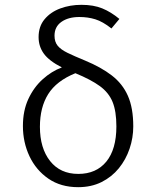

<svg xmlns="http://www.w3.org/2000/svg" viewBox="-20 -766 640 796"><path d="M317.5 -746Q368 -746 404 -731.2Q440 -716.5 475 -687.5L442 -648Q406 -676.5 375.2 -686Q344.5 -695.5 309 -695.5Q263 -695.5 234.5 -675.2Q206 -655 206 -618Q206 -592.5 219 -576.5Q232 -560.5 259.8 -547Q287.5 -533.5 332.5 -515Q399 -487.5 443.5 -453.2Q488 -419 510.2 -368.8Q532.5 -318.5 532.5 -242Q532.5 -194.5 517.2 -149.5Q502 -104.5 472.8 -68.5Q443.5 -32.5 401 -11.2Q358.5 10 304 10Q232 10 180.8 -25.2Q129.5 -60.5 102.2 -118.2Q75 -176 75 -243.5Q75 -307 97.5 -355.5Q120 -404 156.8 -437.2Q193.5 -470.5 236.5 -486.5Q183.5 -513.5 161.8 -543.5Q140 -573.5 140 -612Q140 -656.5 164.8 -686.2Q189.5 -716 230 -731Q270.5 -746 317.5 -746ZM292.5 -462.5Q214 -430.5 179.8 -375.8Q145.5 -321 145.5 -240.5Q145.5 -151.5 187.8 -98.2Q230 -45 304.5 -45Q379 -45 420.8 -96Q462.5 -147 462.5 -242Q462.5 -304.5 446.8 -343.2Q431 -382 394 -409Q357 -436 292.5 -462.5Z"/></svg>

Font: Fira Code Light Light
Style: Regular
Weight: 300
Monospace: yes
Version: Version 5.002